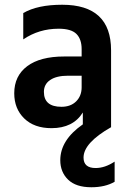

<svg xmlns="http://www.w3.org/2000/svg" viewBox="-20 -536 544 809"><path d="M324 -217H267Q218 -217 191.5 -199Q165 -181 165 -149Q165 -86 239 -86Q278 -86 301 -109Q324 -132 324 -168ZM448 -324V0Q332 66 332 128Q332 172 383 172Q422 172 463 145V230Q423 253 365 253Q300 253 267 221Q234 189 234 139Q234 54 329 -12V-62Q288 4 197 4Q124 4 82 -37Q40 -78 40 -143Q40 -216 94.5 -257Q149 -298 251 -298H324V-329Q324 -371 302 -393Q280 -415 227 -415Q144 -415 78 -370V-481Q138 -516 242 -516Q448 -516 448 -324Z"/></svg>

Font: Hind Semibold
Style: Regular
Weight: 600
Designer: Manushi Parikh, Satya Rajpurohit
Foundry: Indian Type Foundry
Version: Version 1.201;PS 1.0;hotconv 1.0.78;makeotf.lib2.5.61930; tt